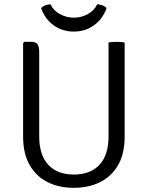

<svg xmlns="http://www.w3.org/2000/svg" viewBox="-20 -886 706 918"><path d="M576 -233Q576 -151.5 544.8 -97Q513.5 -42.5 458.8 -15.2Q404 12 332.5 12Q262 12 207.5 -15.2Q153 -42.5 121.8 -97Q90.5 -151.5 90.5 -233V-680L96.5 -686H127.5Q152.5 -686 160 -673.8Q167.5 -661.5 167.5 -636.5V-234Q167.5 -144.5 211 -98Q254.5 -51.5 333 -51.5Q412 -51.5 455.5 -98Q499 -144.5 499 -234V-683Q506.5 -684.5 516.5 -685.2Q526.5 -686 536.5 -686Q547 -686 557.5 -685.2Q568 -684.5 576 -683ZM489.5 -847.5Q472.5 -797 430.5 -766Q388.5 -735 333 -735Q277 -735 235.2 -766Q193.5 -797 176.5 -847.5Q185 -856.5 197.5 -860.8Q210 -865 221.5 -865.5Q235 -835.5 266.5 -818.5Q298 -801.5 333 -801.5Q368.5 -801.5 399.8 -818.5Q431 -835.5 444.5 -865.5Q456.5 -865 468.8 -860.8Q481 -856.5 489.5 -847.5Z"/></svg>

Font: Signika Light Light
Style: Regular
Weight: 300
Version: Version 2.001